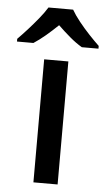

<svg xmlns="http://www.w3.org/2000/svg" viewBox="-97 -802 466 838"><g transform="rotate(5 135.5 -383.0)"><path d="M188 0H82V-539H188ZM189 -766Q202 -743 224 -715.5Q246 -688 270.5 -662Q295 -636 314 -618V-606H241Q214 -622 187.5 -644.5Q161 -667 134 -693Q107 -667 81 -645Q55 -623 29 -606H-43V-618Q-24 -637 -0.5 -663Q23 -689 45 -716Q67 -743 81 -766Z"/></g></svg>

Font: Noto Sans Thai Looped Medium
Style: Regular
Weight: 500
Designer: Sasikarn Vongin, Ben Mitchell
Foundry: The Fontpad Ltd
Version: Version 1.001; ttfautohint (v1.8.4.7-5d5b)